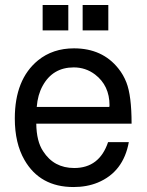

<svg xmlns="http://www.w3.org/2000/svg" viewBox="-20 -735 596 778"><path d="M513.2 -233.9H127Q127.9 -162.1 154.8 -122.1Q198.2 -54.2 280.8 -54.2Q382.8 -54.2 418 -159.2H502Q480 -38.1 376 4.9Q332 22.9 277.8 22.9Q142.1 22.9 79.1 -86.9Q40 -154.8 40 -254.9Q40 -413.1 133.8 -490.2Q193.8 -539.1 279.8 -539.1Q395 -539.1 460 -457Q480 -432.1 492.2 -400.9Q513.2 -347.2 513.2 -233.9ZM128.9 -301.8H422.9L423.8 -308.1Q423.8 -388.2 365.2 -433.1Q327.1 -461.9 278.8 -461.9Q193.8 -461.9 152.8 -387.2Q132.8 -351.1 128.9 -301.8ZM256.8 -714.8V-611.8H152.8V-714.8ZM418.9 -714.8V-611.8H314.9V-714.8Z"/></svg>

Font: SolaimanLipiNormal
Style: Normal
Weight: 400
Designer: Solaiman Karim
Version: Version 1.6.1 ; ttfautohint (v1.5.65-e2d9)